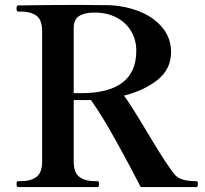

<svg xmlns="http://www.w3.org/2000/svg" viewBox="-20 -759 833 779"><path d="M783 -13Q783 0 776 0H551Q515 -71 454 -181.5Q393 -292 349 -353H345H279V-105Q279 -58 302.5 -41Q326 -24 363 -24H375Q382 -24 382 -13Q382 0 375 0H54Q47 0 47 -13Q47 -24 54 -24H67Q104 -24 127.5 -41Q151 -58 151 -105V-632Q151 -679 127.5 -695.5Q104 -712 67 -712H54Q47 -712 47 -725Q47 -737 54 -737Q182 -739 299 -739L419 -738Q486 -736 544.5 -713Q603 -690 638.5 -647.5Q674 -605 674 -548Q674 -479 620 -435.5Q566 -392 483 -371Q506 -341 571 -233Q637 -122 665 -83Q681 -59 691.5 -48Q702 -37 721.5 -30.5Q741 -24 776 -24Q783 -24 783 -13ZM279 -381H309Q533 -381 533 -553Q533 -597 512 -632.5Q491 -668 452.5 -688Q414 -708 363 -708Q323 -708 301 -694Q279 -680 279 -645Z"/></svg>

Font: Shippori Mincho
Style: Bold
Weight: 700
Designer: FONTDASU
Foundry: FONTDASU / Google Inc. / but / Adobe
Version: Version 3.110; ttfautohint (v1.8.3)